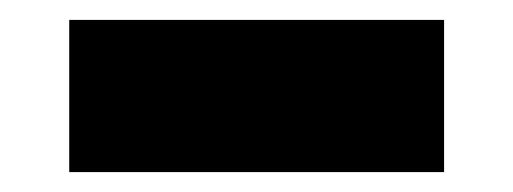

<svg xmlns="http://www.w3.org/2000/svg" viewBox="-20 -386 516 193"><path d="M49.6 -366V-213H426.4V-366Z"/></svg>

Font: Blink
Style: Wide
Weight: 400
Designer: Mew Too
Foundry: Cannot Into Space Fonts
Version: Version 001.000